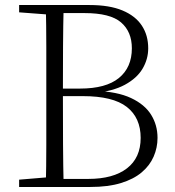

<svg xmlns="http://www.w3.org/2000/svg" viewBox="-20 -743 695 763"><path d="M56 0V-29L188 -40H198V0ZM162 0Q164 -83 164 -166Q164 -249 164 -334V-391Q164 -474 164 -557.5Q164 -641 162 -723H233Q231 -641 230.5 -557.5Q230 -474 230 -385V-367Q230 -259 230.5 -171Q231 -83 233 0ZM198 0V-32H331Q430 -32 484.5 -74Q539 -116 539 -195Q539 -275 484 -318Q429 -361 309 -361H198V-391H298Q401 -391 452.5 -433Q504 -475 504 -551Q504 -617 461 -654Q418 -691 316 -691H198V-723H336Q415 -723 466.5 -701.5Q518 -680 543.5 -641.5Q569 -603 569 -551Q569 -508 546.5 -470Q524 -432 476 -406Q428 -380 352 -373L358 -382Q446 -379 500.5 -353.5Q555 -328 580.5 -287Q606 -246 606 -195Q606 -156 590.5 -120.5Q575 -85 543 -58Q511 -31 460.5 -15.5Q410 0 339 0ZM56 -694V-723H198V-684H188Z"/></svg>

Font: Noto Serif KR ExtraLight
Style: Regular
Weight: 200
Designer: Ryoko NISHIZUKA 西塚涼子 (kana & ideographs); Frank Grießhammer (Latin, Greek & Cyrillic); Wenlong ZHANG 张文龙 (bopomofo); San
Foundry: Adobe
Version: Version 2.002-H1;hotconv 1.1.0;makeotfexe 2.6.0